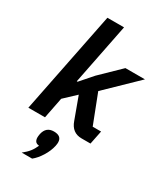

<svg xmlns="http://www.w3.org/2000/svg" viewBox="-241 -842 1050 1210"><g transform="rotate(30 284.0 -237.0)"><path d="M169 -740H290L202 -297H208L286 -386L426 -522H568L350 -311L432 -99H493L473 0H408Q338 0 313 -72L255 -230L172 -152L142 0H21ZM236 49Q293 49 293 96Q293 101 292.5 106Q292 111 290 122Q281 163 256 203Q231 243 202 266H126Q154 244 170.5 223Q187 202 199 174Q179 172 171.5 161Q164 150 164 133Q164 129 164.5 123.5Q165 118 167 107Q180 49 236 49Z"/></g></svg>

Font: IBM Plex Sans SmBld
Style: Italic
Weight: 600
Italic angle: -11°
Designer: Mike Abbink, Paul van der Laan, Pieter van Rosmalen
Foundry: Bold Monday
Version: Version 3.005